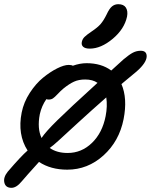

<svg xmlns="http://www.w3.org/2000/svg" viewBox="-58 -773 723 920"><path d="M372.1 -540Q350.6 -540 340.8 -548.6Q331.1 -557.1 334 -571.8Q336.9 -585.9 346.7 -595.7Q356.4 -605.5 380.9 -622.1Q410.2 -641.6 424.6 -658.4Q439 -675.3 453.1 -704.1Q465.8 -731.9 478.8 -742.4Q491.7 -752.9 508.8 -752.9Q534.7 -752.9 545.2 -736.6Q555.7 -720.2 550.8 -693.8Q538.1 -633.8 481.9 -586.9Q425.8 -540 372.1 -540ZM-2.9 127Q-31.2 127 -37.1 102.1Q-43 77.1 -21 49.8Q43.9 -25.9 74.2 -51.8Q24.9 -128.4 45.9 -233.9Q55.7 -283.2 84.7 -327.9Q113.8 -372.6 148.2 -400.6Q182.6 -428.7 215.8 -445.3Q249 -461.9 271 -461.9Q284.7 -461.9 291 -458Q325.2 -470.2 356.9 -470.2Q427.7 -470.2 475.1 -435.1Q478.5 -438 534.2 -488.8Q561.5 -511.7 579.1 -520.8Q596.7 -529.8 616.2 -529.8Q641.6 -529.8 644.5 -508.8Q648.4 -481 609.4 -442.4Q603 -436 596.2 -430.2Q580.6 -417.5 553.5 -394.8Q526.4 -372.1 523.9 -370.1Q553.7 -301.3 534.2 -202.1Q513.2 -96.2 437.7 -28.1Q362.3 40 264.2 40Q185.1 40 128.9 2.9Q64 74.7 46.9 95.2Q21 127 -2.9 127ZM132.8 -226.1Q119.6 -157.7 141.1 -111.8Q160.2 -141.1 216.6 -196.5Q272.9 -252 409.2 -376Q386.2 -392.1 350.1 -392.1Q319.3 -392.1 296.4 -381.6Q273.4 -371.1 245.1 -348.1Q232.4 -337.4 218 -322Q203.6 -306.6 195.3 -301.3Q187 -295.9 174.8 -295.9Q169.9 -295.9 164.1 -297.9Q141.6 -265.6 132.8 -226.1ZM448.2 -216.8Q457.5 -264.2 451.2 -306.2Q380.4 -244.1 317.1 -186Q253.9 -127.9 224.6 -101.1Q195.3 -74.2 180.2 -64Q214.4 -40 266.1 -40Q333 -40 382.8 -88.4Q432.6 -136.7 448.2 -216.8Z"/></svg>

Font: Shantell Sans Bouncy
Style: Italic
Weight: 400
Italic angle: -11.31°
Designer: Stephen Nixon, Anya Danilova, Shantell Martin
Foundry: Arrow Type
Version: Version 1.006;[9816181b4]